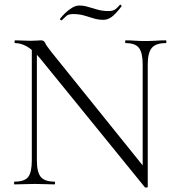

<svg xmlns="http://www.w3.org/2000/svg" viewBox="-20 -800 765 833"><path d="M118 -104V-602L140 -600V-104Q140 -53 157 -32.5Q174 -12 216 -12Q219 -12 219 -6Q219 0 216 0Q197 0 176.5 -1Q156 -2 131 -2Q107 -2 85 -1Q63 0 43 0Q41 0 41 -6Q41 -12 43 -12Q87 -12 102.5 -32.5Q118 -53 118 -104ZM621 11Q621 13 616 13.5Q611 14 609 13L157 -543Q123 -584 96.5 -598.5Q70 -613 46 -613Q43 -613 43 -619Q43 -625 46 -625Q63 -625 81 -624Q99 -623 113 -623Q127 -623 139.5 -624Q152 -625 158 -625Q171 -625 176 -613.5Q181 -602 204 -573L613 -65ZM621 -520V11L599 -20V-520Q599 -571 583 -592Q567 -613 525 -613Q523 -613 523 -619Q523 -625 525 -625Q545 -625 565.5 -623.5Q586 -622 611 -622Q634 -622 657 -623.5Q680 -625 699 -625Q702 -625 702 -619Q702 -613 699 -613Q656 -613 638.5 -592Q621 -571 621 -520ZM451 -752Q471 -752 481.5 -760.5Q492 -769 500 -779Q502 -781 505.5 -777.5Q509 -774 507 -772Q480 -737 463 -725.5Q446 -714 429 -714Q406 -714 385.5 -720.5Q365 -727 344 -733Q323 -739 297 -739Q277 -739 267.5 -730.5Q258 -722 248 -712Q246 -711 242.5 -713.5Q239 -716 241 -719Q249 -730 262.5 -743Q276 -756 292 -766Q308 -776 325 -776Q343 -776 362.5 -770Q382 -764 404 -758Q426 -752 451 -752Z"/></svg>

Font: Cormorant Light Light
Style: Regular
Weight: 300
Version: Version 4.000